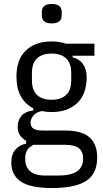

<svg xmlns="http://www.w3.org/2000/svg" viewBox="-20 -736 520 968"><path d="M470 58Q470 140 414.5 176Q359 212 243 212Q132 212 84.5 179Q37 146 37 84Q37 42 58 18Q79 -6 112 -12V-26Q92 -37 80.5 -54.5Q69 -72 69 -96Q69 -128 87.5 -151Q106 -174 148 -179V-190Q108 -210 85.5 -249.5Q63 -289 63 -349Q63 -437 111 -482Q159 -527 240 -527Q281 -527 312 -516H456V-455H346V-447Q380 -439 398.5 -412.5Q417 -386 417 -349Q417 -261 369 -216Q321 -171 240 -171Q216 -171 191 -176Q163 -171 148.5 -153.5Q134 -136 134 -118Q134 -98 148 -88Q162 -78 194 -78H307Q394 -78 432 -43Q470 -8 470 58ZM240 -233Q287 -233 313 -257Q339 -281 339 -331V-368Q339 -418 313 -442Q287 -466 240 -466Q193 -466 167 -442Q141 -418 141 -368V-331Q141 -281 167 -257Q193 -233 240 -233ZM399 63Q399 29 378 11.5Q357 -6 306 -6H149Q126 5 116.5 22Q107 39 107 65Q107 104 131 126.5Q155 149 208 149H274Q336 149 367.5 128.5Q399 108 399 63ZM241 -618Q191 -618 191 -658V-676Q191 -716 241 -716Q291 -716 291 -676V-658Q291 -618 241 -618Z"/></svg>

Font: IBM Plex Sans Cond
Style: Regular
Weight: 400
Width: 3
Designer: Mike Abbink, Paul van der Laan, Pieter van Rosmalen
Foundry: Bold Monday
Version: Version 1.3